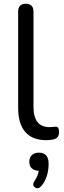

<svg xmlns="http://www.w3.org/2000/svg" viewBox="-20 -732 336 1015"><path d="M224 9Q151 9 113.5 -34.5Q76 -78 76 -161V-671Q76 -712 116 -712Q157 -712 157 -671V-167Q157 -60 242 -60Q248 -60 258 -61Q268 -62 272 -62Q283 -63 287.5 -56.5Q292 -50 292 -33Q292 1 258 6Q242 9 224 9ZM200 250Q182 271 164.5 258.5Q147 246 164 222Q180 199 185 171Q135 168 135 123Q135 101 148.5 88Q162 75 185 75Q237 75 237 133Q237 204 200 250Z"/></svg>

Font: Nunito
Style: Regular
Weight: 400
Designer: Vernon Adams
Foundry: Vernon Adams
Version: Version 3.602